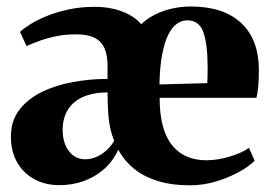

<svg xmlns="http://www.w3.org/2000/svg" viewBox="-20 -558 834 590"><path d="M162.5 11Q119.5 11 85.8 -7.2Q52 -25.5 32.8 -59Q13.5 -92.5 13.5 -138Q13.5 -186.5 39.2 -220.2Q65 -254 107.8 -275Q150.5 -296 203.5 -305.8Q256.5 -315.5 310.5 -315.5V-355.5Q310.5 -389 300.8 -410.5Q291 -432 269.8 -442.2Q248.5 -452.5 214.5 -452.5Q180 -452.5 151.5 -446.5Q123 -440.5 100.8 -432.2Q78.5 -424 61.5 -416.5L41.5 -460Q53 -471 74 -484Q95 -497 124.5 -509Q154 -521 191 -529Q228 -537 270.5 -537Q317 -537 354.2 -523.2Q391.5 -509.5 414 -483.5Q431.5 -500.5 455.5 -512.8Q479.5 -525 507.8 -531.5Q536 -538 566.5 -538Q665.5 -538 719.8 -488.5Q774 -439 775.5 -347.5Q775.5 -314 773.5 -292.2Q771.5 -270.5 768 -257.5H470.5Q470.5 -208 480.2 -171.5Q490 -135 508.8 -111.8Q527.5 -88.5 554 -77Q580.5 -65.5 614 -65.5Q648.5 -65.5 685.8 -76.8Q723 -88 745 -103.5L762.5 -64.5Q748 -48.5 717 -31Q686 -13.5 645.8 -1Q605.5 11.5 562.5 11.5Q508.5 11.5 465.8 -1.5Q423 -14.5 392.5 -39Q362 -63.5 343.5 -98Q326.5 -61.5 298.8 -37.5Q271 -13.5 236.2 -1.2Q201.5 11 162.5 11ZM470 -298.5 617 -302.5Q617.5 -314.5 617.8 -327.2Q618 -340 618 -352Q618 -421 605.2 -458.2Q592.5 -495.5 555.5 -495.5Q538 -495.5 523 -484.5Q508 -473.5 496.5 -450Q485 -426.5 478 -389Q471 -351.5 470 -298.5ZM241.5 -68.5Q259 -68.5 275.5 -75.5Q292 -82.5 306.2 -95.2Q320.5 -108 331 -125Q317.5 -158.5 314 -194.2Q310.5 -230 310.5 -274Q274.5 -274 248.2 -265.2Q222 -256.5 205.2 -241Q188.5 -225.5 180.5 -204.8Q172.5 -184 172.5 -160Q172.5 -118.5 191.8 -93.5Q211 -68.5 241.5 -68.5Z"/></svg>

Font: Merriweather 96pt ExtraBold
Style: Regular
Weight: 800
Version: Version 2.100